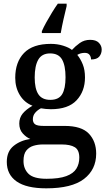

<svg xmlns="http://www.w3.org/2000/svg" viewBox="-20 -786 584 1046"><path d="M232 240Q124 240 70.5 202.5Q17 165 17 96Q17 39 54 9Q91 -21 145 -29Q123 -38 104 -59Q85 -80 85 -113Q85 -144 103 -166.5Q121 -189 157 -210Q113 -227 88 -268Q63 -309 63 -362Q63 -448 111 -497.5Q159 -547 257 -547Q293 -547 324.5 -537Q356 -527 372 -514Q390 -534 414.5 -551.5Q439 -569 471 -569Q503 -569 518.5 -553Q534 -537 534 -516Q534 -494 521 -478Q508 -462 476 -462Q476 -476 468 -487Q460 -498 442 -498Q419 -498 401 -487Q419 -465 431 -435Q443 -405 443 -364Q443 -289 397.5 -240Q352 -191 257 -191Q245 -191 228.5 -192.5Q212 -194 203 -196Q185 -187 172 -172Q159 -157 159 -136Q159 -118 171 -109Q183 -100 217 -100H332Q424 -100 464 -58Q504 -16 504 51Q504 138 437.5 189Q371 240 232 240ZM254 -242Q300 -242 318.5 -272.5Q337 -303 337 -365Q337 -429 318 -462Q299 -495 253 -495Q208 -495 188.5 -461Q169 -427 169 -364Q169 -303 189 -272.5Q209 -242 254 -242ZM234 188Q302 188 341 173.5Q380 159 396 133Q412 107 412 73Q412 31 387.5 16Q363 1 316 1H213Q187 1 163 8Q139 15 123.5 34Q108 53 108 91Q108 134 135.5 161Q163 188 234 188ZM208 -616Q217 -637 232 -664Q247 -691 263.5 -718Q280 -745 295 -766H343V-753Q335 -721 326 -681Q317 -641 311 -606H208Z"/></svg>

Font: Noto Serif Bengali Medium
Style: Regular
Weight: 500
Designer: Juan Bruce, Universal Thirst, Indian Type Foundry and the Monotype Design Team.
Foundry: Monotype Imaging Inc.
Version: Version 2.003; ttfautohint (v1.8.4.7-5d5b)